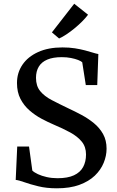

<svg xmlns="http://www.w3.org/2000/svg" viewBox="-20 -1008 634 1039"><path d="M287.9 11Q231.7 11 187.4 0.1Q143.1 -10.7 112.2 -21.8Q81.3 -32.9 65 -34.4L73.2 -214.9H137.1L154.9 -85Q165.1 -74.9 185.3 -65.5Q205.5 -56 232.9 -49.8Q260.3 -43.6 291.4 -43.6Q346.2 -43.6 380.2 -59.4Q414.1 -75.2 429.8 -104.1Q445.5 -133.1 445.5 -172.1Q445.5 -213.2 422.6 -241.4Q399.7 -269.5 360.1 -291.2Q320.4 -312.8 269.6 -334.2Q239 -347.3 204.6 -365.6Q170.3 -383.9 140.1 -410.1Q109.8 -436.3 90.8 -472.7Q71.9 -509.2 71.9 -558.7Q71.9 -614 101.3 -657.5Q130.8 -701.1 186 -726.2Q241.1 -751.4 318.4 -751.4Q354.8 -751.4 385.4 -746.6Q415.9 -741.8 440.5 -735.2Q465.1 -728.6 483.1 -723Q501.2 -717.3 512.2 -715.6L506.2 -547.5H444.3L425 -671.1Q418.9 -677 402.9 -683.4Q386.9 -689.7 364.1 -694.2Q341.3 -698.7 314.6 -698.7Q267 -698.7 236.1 -685.6Q205.1 -672.6 190 -647.5Q174.8 -622.5 174.8 -586.7Q174.8 -542.8 197.4 -515.1Q220 -487.3 259.9 -466.5Q299.7 -445.7 350.3 -421.5Q385.3 -405.3 421.4 -386Q457.5 -366.6 488.3 -341.4Q519 -316.2 537.9 -282.4Q556.7 -248.6 556.7 -203.3Q556.7 -164.8 541 -126.7Q525.4 -88.5 493 -57.4Q460.5 -26.3 409.5 -7.6Q358.6 11 287.9 11ZM299.5 -800 260.9 -832.8 381.6 -987.8 456.5 -928.3Q443.1 -910.5 423.9 -891.3Q404.7 -872.1 382.8 -854.2Q361 -836.3 339.6 -822.1Q318.3 -807.9 300.3 -800Z"/></svg>

Font: Merriweather Light
Style: Regular
Weight: 300
Version: Version 2.100